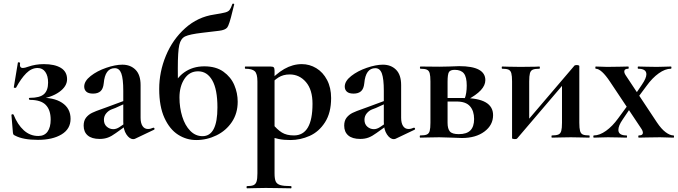

<svg xmlns="http://www.w3.org/2000/svg" viewBox="-20 -747 3679 1042"><path d="M255 -98Q255 -150 228.5 -177.5Q202 -205 142 -205Q138 -205 137 -210.5Q136 -216 142 -216Q196 -216 218.5 -236Q241 -256 241 -299Q241 -335 226 -356.5Q211 -378 184 -378Q151 -378 122.5 -349.5Q94 -321 67 -271Q66 -270 62 -270Q54 -270 55 -274L77 -407Q77 -409 81 -409Q84 -409 87 -407.5Q90 -406 89 -405Q88 -401 88 -395Q88 -378 104 -378Q114 -378 133 -385Q173 -399 218 -399Q277 -399 310.5 -378.5Q344 -358 344 -317Q344 -278 301 -247.5Q258 -217 187 -208L189 -216Q270 -220 316.5 -189.5Q363 -159 363 -102Q363 -47 314 -17.5Q265 12 186 12Q105 12 62 -11Q55 -14 53 -17Q51 -20 50 -28L42 -123Q42 -126 47 -127Q52 -128 54 -124Q75 -71 109 -40Q143 -9 188 -9Q221 -9 238 -32.5Q255 -56 255 -98Z M703 8Q683 8 666 -17.5Q649 -43 649 -85V-255Q649 -319 638.5 -348Q628 -377 603 -377Q550 -377 543 -295Q540 -265 525.5 -252Q511 -239 485 -239Q460 -239 448.5 -249.5Q437 -260 437 -277Q437 -307 472 -334.5Q507 -362 556.5 -379Q606 -396 644 -396Q688 -396 715.5 -368.5Q743 -341 743 -285V-108Q743 -79 753.5 -63Q764 -47 783 -47Q797 -47 812 -54H813Q817 -54 818.5 -49.5Q820 -45 816 -43L713 6Q709 8 703 8ZM434 -65Q434 -92 447 -108.5Q460 -125 479.5 -134.5Q499 -144 534 -156L559 -165L659 -202L663 -187L606 -161Q603 -160 586 -153.5Q569 -147 556.5 -132Q544 -117 544 -97Q544 -73 559.5 -59.5Q575 -46 595 -46Q611 -46 628 -57L678 -91L679 -75L609 -25Q586 -8 566 -0.5Q546 7 521 7Q478 7 456 -12Q434 -31 434 -65Z M844 -264Q844 -357 880.5 -445Q917 -533 985 -594Q1053 -655 1142 -668Q1186 -675 1202.5 -679.5Q1219 -684 1226 -693Q1233 -702 1241 -725Q1242 -728 1247 -727Q1252 -726 1251 -723L1242 -687Q1224 -611 1213 -597.5Q1202 -584 1169.5 -580Q1137 -576 1119 -574Q1088 -570 1077 -569Q1009 -561 985 -549.5Q961 -538 953 -503Q945 -468 945 -375L946 -206L910 -256Q933 -321 979.5 -354Q1026 -387 1089 -387Q1152 -387 1192.5 -358Q1233 -329 1251.5 -285.5Q1270 -242 1270 -195Q1270 -132 1238.5 -85Q1207 -38 1155 -12.5Q1103 13 1045 13Q992 13 946.5 -16Q901 -45 872.5 -107Q844 -169 844 -264ZM1160 -164Q1160 -262 1132 -311Q1104 -360 1055 -360Q1008 -360 981 -319Q954 -278 954 -218Q954 -163 969 -114.5Q984 -66 1012.5 -37Q1041 -8 1079 -8Q1160 -8 1160 -164Z M1321 263Q1345 263 1356.5 257.5Q1368 252 1372.5 237.5Q1377 223 1377 194V-305Q1377 -347 1362.5 -360.5Q1348 -374 1311 -374Q1309 -374 1309 -380Q1309 -386 1311 -386H1448Q1462 -386 1466 -381Q1470 -376 1470 -363V194Q1470 224 1476.5 238Q1483 252 1501.5 257.5Q1520 263 1559 263Q1562 263 1562 269Q1562 275 1559 275Q1522 275 1501 274L1422 273L1363 274Q1348 275 1321 275Q1318 275 1318 269Q1318 263 1321 263ZM1424 -12 1459 -75Q1484 -44 1509.5 -28Q1535 -12 1575 -12Q1676 -12 1676 -184Q1676 -260 1640.5 -301.5Q1605 -343 1552 -343Q1517 -343 1491 -326.5Q1465 -310 1435 -276L1425 -288Q1476 -346 1522.5 -372.5Q1569 -399 1618 -399Q1660 -399 1696.5 -377Q1733 -355 1755 -313Q1777 -271 1777 -215Q1777 -135 1744 -83.5Q1711 -32 1660.5 -9.5Q1610 13 1556 13Q1520 13 1493 7.5Q1466 2 1424 -12Z M2117 8Q2097 8 2080 -17.5Q2063 -43 2063 -85V-255Q2063 -319 2052.5 -348Q2042 -377 2017 -377Q1964 -377 1957 -295Q1954 -265 1939.5 -252Q1925 -239 1899 -239Q1874 -239 1862.5 -249.5Q1851 -260 1851 -277Q1851 -307 1886 -334.5Q1921 -362 1970.5 -379Q2020 -396 2058 -396Q2102 -396 2129.5 -368.5Q2157 -341 2157 -285V-108Q2157 -79 2167.5 -63Q2178 -47 2197 -47Q2211 -47 2226 -54H2227Q2231 -54 2232.5 -49.5Q2234 -45 2230 -43L2127 6Q2123 8 2117 8ZM1848 -65Q1848 -92 1861 -108.5Q1874 -125 1893.5 -134.5Q1913 -144 1948 -156L1973 -165L2073 -202L2077 -187L2020 -161Q2017 -160 2000 -153.5Q1983 -147 1970.5 -132Q1958 -117 1958 -97Q1958 -73 1973.5 -59.5Q1989 -46 2009 -46Q2025 -46 2042 -57L2092 -91L2093 -75L2023 -25Q2000 -8 1980 -0.5Q1960 7 1935 7Q1892 7 1870 -12Q1848 -31 1848 -65Z M2416 -386Q2454 -388 2472 -388Q2614 -388 2614 -312Q2614 -284 2589.5 -257.5Q2565 -231 2514 -204L2502 -212Q2513 -240 2513 -283Q2513 -329 2497.5 -348.5Q2482 -368 2448 -368Q2424 -368 2416.5 -356Q2409 -344 2409 -303V-81Q2409 -48 2421.5 -33.5Q2434 -19 2470 -19Q2513 -19 2533 -39.5Q2553 -60 2553 -101Q2553 -145 2530.5 -170.5Q2508 -196 2459 -196H2368L2367 -215H2494Q2656 -215 2656 -122Q2656 -68 2609 -33Q2562 2 2487 2Q2475 2 2433 0Q2385 -2 2364 -2L2306 -1Q2290 0 2261 0Q2258 0 2258 -6Q2258 -12 2261 -12Q2285 -12 2296.5 -17Q2308 -22 2312 -36.5Q2316 -51 2316 -81V-305Q2316 -335 2312 -349.5Q2308 -364 2296.5 -369Q2285 -374 2262 -374Q2259 -374 2259 -380Q2259 -386 2262 -386L2364 -385Z M2759 4V-305Q2759 -335 2755 -349.5Q2751 -364 2740 -369Q2729 -374 2705 -374Q2703 -374 2703 -380Q2703 -386 2705 -386Q2728 -386 2740 -385L2804 -384L2885 -385Q2894 -386 2907 -386Q2910 -386 2910 -380Q2910 -374 2907 -374Q2883 -374 2871.5 -369Q2860 -364 2856 -349.5Q2852 -335 2852 -305V-83L2811 -55L3096 -389Q3099 -394 3109 -394Q3115 -394 3119.5 -392.5Q3124 -391 3124 -389V-81Q3124 -51 3128 -36.5Q3132 -22 3143 -17Q3154 -12 3178 -12Q3180 -12 3180 -6Q3180 0 3178 0Q3149 0 3133 -1L3078 -2L3019 -1Q3003 0 2975 0Q2973 0 2973 -6Q2973 -12 2975 -12Q2999 -12 3010.5 -17Q3022 -22 3026 -36.5Q3030 -51 3030 -81V-309L3077 -336L2787 4Q2784 8 2774 8Q2769 8 2764 6.5Q2759 5 2759 4Z M3447 -12Q3469 -12 3469 -26Q3469 -37 3459 -51L3291 -303Q3244 -374 3213 -374Q3211 -374 3211 -380Q3211 -386 3213 -386Q3234 -386 3244 -385L3275 -384L3345 -385Q3361 -386 3390 -386Q3392 -386 3392 -380Q3392 -374 3390 -374Q3368 -374 3368 -359Q3368 -349 3378 -335L3545 -83Q3569 -47 3592.5 -29.5Q3616 -12 3635 -12Q3638 -12 3638 -6Q3638 0 3635 0L3599 -1Q3586 -2 3562 -2L3491 -1Q3475 0 3447 0Q3444 0 3444 -6Q3444 -12 3447 -12ZM3203 -12Q3234 -12 3269 -37Q3304 -62 3335 -105L3401 -195L3415 -181L3359 -98Q3336 -65 3336 -42Q3336 -12 3380 -12Q3383 -12 3383 -6Q3383 0 3380 0Q3353 0 3340 -1L3280 -2L3239 -1Q3228 0 3203 0Q3200 0 3200 -6Q3200 -12 3203 -12ZM3408 -205 3464 -288Q3488 -323 3488 -344Q3488 -374 3443 -374Q3441 -374 3441 -380Q3441 -386 3443 -386Q3470 -386 3484 -385L3544 -384L3585 -385Q3596 -386 3621 -386Q3624 -386 3624 -380Q3624 -374 3621 -374Q3590 -374 3555 -349Q3520 -324 3489 -281L3422 -191Z"/></svg>

Font: Cormorant Garamond
Style: Bold
Weight: 700
Designer: Christian Thalmann (Catharsis Fonts)
Foundry: Catharsis Fonts
Version: Version 4.000